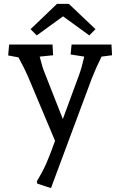

<svg xmlns="http://www.w3.org/2000/svg" viewBox="-20 -723 618 987"><path d="M172 221 169 210Q198 162 217 119.5Q236 77 263 1L123 -332Q107 -369 75 -428L22 -438L27 -494H250L253 -439L184 -432Q198 -376 209 -350L303 -111L387 -339Q401 -378 413 -432L343 -443L348 -494H553L556 -439L502 -432Q471 -369 452 -320L242 244ZM304 -639 169 -541 137 -573 273 -703H334L471 -573L439 -541Z"/></svg>

Font: Andada Pro Medium
Style: Regular
Weight: 500
Designer: Carolina Giovagnoli
Foundry: Huerta Tipografica
Version: Version 3.005; ttfautohint (v1.8.4)